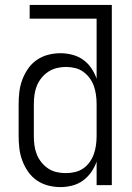

<svg xmlns="http://www.w3.org/2000/svg" viewBox="-20 -755 540 783"><path d="M226 8Q250 8 274 2Q298 -4 318 -18.5Q338 -33 352 -53Q366 -73 374 -96V0H436V-735H101V-679H374V-434Q366 -457 352 -477.5Q338 -498 318 -512Q298 -526 274 -532Q250 -538 226 -538Q201 -538 176 -531.5Q151 -525 130 -510.5Q109 -496 94.5 -475Q80 -454 71 -430Q62 -406 59 -381Q56 -356 56 -330V-200Q56 -175 59 -149.5Q62 -124 71 -100Q80 -76 94.5 -55Q109 -34 130 -19.5Q151 -5 176 1.5Q201 8 226 8ZM249 -49Q230 -49 211.5 -53Q193 -57 177 -67.5Q161 -78 149 -93Q137 -108 130 -125.5Q123 -143 120.5 -162Q118 -181 118 -200V-330Q118 -349 120.5 -368Q123 -387 130 -404.5Q137 -422 149 -437Q161 -452 177 -462.5Q193 -473 211.5 -477.5Q230 -482 249 -482Q268 -482 286.5 -477.5Q305 -473 320 -462Q335 -451 346 -436Q357 -421 363 -403.5Q369 -386 371.5 -367.5Q374 -349 374 -330V-200Q374 -182 371.5 -163.5Q369 -145 363 -127.5Q357 -110 346 -94.5Q335 -79 320 -68.5Q305 -58 286.5 -53.5Q268 -49 249 -49Z"/></svg>

Font: Iosevka SS09 Light
Style: Regular
Weight: 300
Monospace: yes
Designer: Belleve Invis
Foundry: Belleve Invis
Version: Version 5.2.1; ttfautohint (v1.8.3)